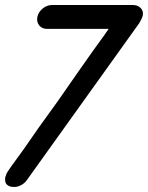

<svg xmlns="http://www.w3.org/2000/svg" viewBox="-26 -746 589 765"><path d="M161 -631Q141 -631 130 -645Q119 -659 123 -679Q127 -698 144 -712Q161 -726 181 -726H504Q522 -726 534 -714.5Q546 -703 543 -685Q541 -676 536.5 -668Q532 -660 529 -654L80 -27Q71 -15 57.5 -8Q44 -1 31 -1Q18 -1 10.5 -4.5Q3 -8 -1 -13Q-5 -19 -5.5 -26Q-6 -33 -5 -40Q-2 -50 0 -54Q0 -56 18 -82L66 -148L130 -240L205 -344L278 -449L342 -540L389 -605Q407 -630 407 -631Z"/></svg>

Font: VDS
Style: Italic
Weight: 400
Designer: artmaker
Foundry: artmaker
Version: Version 1.000 2009 initial release